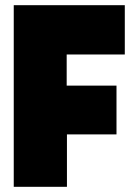

<svg xmlns="http://www.w3.org/2000/svg" viewBox="-20 -720 516 740"><path d="M33 0V-700H461V-510H237V-390H429V-202H238V0Z"/></svg>

Font: Georama SemiCondensed Black
Style: Regular
Weight: 900
Width: 4
Designer: Jean-Baptiste Levee
Foundry: Production Type
Version: Version 1.001